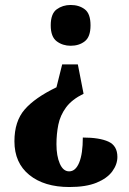

<svg xmlns="http://www.w3.org/2000/svg" viewBox="-20 -560 520 772"><path d="M316 -183Q269 -160 245.5 -128Q222 -96 214.5 -58.5Q207 -21 207 20Q207 67 220.5 98Q234 129 258 129Q284 129 298.5 93.5Q313 58 313 -7Q380 -7 416 9.5Q452 26 452 71Q452 101 431.5 129Q411 157 368.5 174.5Q326 192 259 192Q158 192 98 143.5Q38 95 38 8Q38 -72 79 -119.5Q120 -167 207 -209L230 -301H293ZM264 -540Q298 -540 321 -522.5Q344 -505 344 -458Q344 -412 321 -394Q298 -376 264 -376Q232 -376 208 -394Q184 -412 184 -458Q184 -505 208 -522.5Q232 -540 264 -540Z"/></svg>

Font: Noto Serif Lao ExtraCondensed Black
Style: Regular
Weight: 900
Width: 2
Designer: Monotype Design Team
Foundry: Monotype Imaging Inc.
Version: Version 2.003; ttfautohint (v1.8.4.7-5d5b)